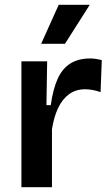

<svg xmlns="http://www.w3.org/2000/svg" viewBox="-20 -778 460 798"><path d="M69 0V-263V-523H176L173 -341H191Q200 -406 219 -449Q238 -492 271.5 -513.5Q305 -535 355 -535Q365 -535 376.5 -533.5Q388 -532 403 -528L398 -395Q382 -401 365 -404Q348 -407 334 -407Q295 -407 267 -386.5Q239 -366 221.5 -329Q204 -292 196 -241V0ZM250 -596H151L224 -758H353Z"/></svg>

Font: Bricolage Grotesque 18pt SemiBold
Style: Regular
Weight: 600
Version: Version 1.001;gftools[0.9.33.dev8+g029e19f]